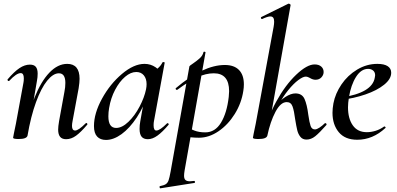

<svg xmlns="http://www.w3.org/2000/svg" viewBox="-20 -745 2149 1040"><path d="M295 -43Q295 -59 300 -89L329 -248Q334 -272 334 -296Q334 -348 299 -348Q268 -348 235.5 -308Q203 -268 175 -191.5Q147 -115 129 -10L113 -11Q132 -128 167 -216Q202 -304 247.5 -351.5Q293 -399 344 -399Q411 -399 411 -318Q411 -299 406 -267L373 -89Q370 -74 370 -63Q370 -38 387 -38Q405 -38 444 -77Q446 -79 447 -79Q450 -79 452.5 -75.5Q455 -72 452 -69Q418 -29 392 -10Q366 9 338 9Q316 9 305.5 -4Q295 -17 295 -43ZM51 1 55 -21Q65 -68 66 -74L107 -297Q109 -306 109 -321Q109 -349 92 -349Q69 -349 30 -307Q29 -306 27 -306Q24 -306 21.5 -309.5Q19 -313 22 -316Q57 -357 85.5 -376Q114 -395 142 -395Q164 -395 174 -383Q184 -371 184 -346Q184 -326 180 -306L129 -10Q124 8 81 8Q51 8 51 1Z M489 -62Q489 -131 532.5 -210.5Q576 -290 640.5 -344.5Q705 -399 763 -399Q796 -399 823 -380.5Q850 -362 853 -326L799 -357Q815 -359 833 -373.5Q851 -388 860 -407Q862 -409 865 -409Q868 -409 870.5 -407.5Q873 -406 872 -405L814 -89Q812 -80 812 -66Q812 -38 827 -38Q846 -38 885 -77Q886 -78 888 -78Q891 -78 893 -74.5Q895 -71 893 -69Q860 -30 833 -10.5Q806 9 781 9Q758 9 747 -4.5Q736 -18 736 -47Q736 -68 740 -89L765 -229L785 -246Q760 -168 721 -109Q682 -50 638.5 -18.5Q595 13 554 13Q523 13 506 -5.5Q489 -24 489 -62ZM771 -261Q774 -276 774 -289Q774 -319 759 -337Q744 -355 718 -355Q688 -355 657.5 -329Q627 -303 603.5 -258.5Q580 -214 571 -160Q567 -137 567 -115Q567 -52 609 -52Q641 -52 675.5 -85Q710 -118 736 -167.5Q762 -217 771 -261Z M847 263Q868 259 878 252.5Q888 246 893 232Q898 218 904 185L1006 -386Q1006 -388 1026 -401.5Q1046 -415 1062 -429.5Q1078 -444 1082 -462Q1083 -466 1088.5 -465Q1094 -464 1093 -460L980 178Q977 196 977 207Q977 223 984.5 230Q992 237 1009 237Q1013 237 1031 235Q1035 234 1036 239.5Q1037 245 1033 246L849 275Q846 276 844.5 270Q843 264 847 263ZM970 -8 980 -67Q1005 -49 1031 -38.5Q1057 -28 1092 -28Q1145 -28 1177 -80.5Q1209 -133 1219 -220Q1221 -242 1221 -251Q1221 -348 1138 -348Q1095 -348 1049 -326.5Q1003 -305 941 -259Q940 -258 938 -258Q934 -258 932 -262Q930 -266 933 -268Q1081 -393 1198 -393Q1248 -393 1274.5 -366Q1301 -339 1301 -288Q1301 -271 1298 -253Q1288 -186 1251.5 -127.5Q1215 -69 1163.5 -34Q1112 1 1058 1Q1013 1 970 -8Z M1350 1 1354 -21Q1364 -68 1365 -74L1462 -599Q1465 -616 1465 -627Q1465 -642 1460 -649Q1455 -656 1444 -656Q1430 -656 1400 -642H1398Q1395 -642 1393.5 -647Q1392 -652 1396 -653L1542 -725H1544Q1548 -725 1551.5 -722Q1555 -719 1554 -717L1428 -10Q1423 8 1380 8Q1350 8 1350 1ZM1579 -98Q1573 -145 1564.5 -168.5Q1556 -192 1533 -192Q1500 -192 1472 -139Q1444 -86 1428 -10L1411 -12Q1428 -107 1477 -196Q1526 -285 1584.5 -340.5Q1643 -396 1684 -396Q1707 -396 1720 -384.5Q1733 -373 1733 -355Q1733 -339 1721 -326Q1709 -313 1689 -313Q1674 -313 1658 -323Q1656 -324 1649.5 -327Q1643 -330 1636 -330Q1621 -330 1595.5 -311Q1570 -292 1541.5 -257Q1513 -222 1489 -177L1472 -166Q1496 -201 1526 -220Q1556 -239 1580 -239Q1616 -239 1629.5 -209Q1643 -179 1650 -123Q1656 -81 1662.5 -62.5Q1669 -44 1686 -44Q1696 -44 1711 -54Q1726 -64 1739 -77Q1740 -78 1742 -78Q1746 -78 1748 -74.5Q1750 -71 1748 -68Q1710 -25 1687.5 -7Q1665 11 1640 11Q1619 11 1607 -4Q1595 -19 1590 -40Q1585 -61 1579 -98Z M1781 -134Q1781 -157 1786 -185Q1796 -238 1829.5 -287.5Q1863 -337 1914.5 -368Q1966 -399 2024 -399Q2061 -399 2080 -386.5Q2099 -374 2099 -351Q2099 -317 2060.5 -286Q2022 -255 1959.5 -233.5Q1897 -212 1828 -204L1830 -217Q1996 -242 2010 -324Q2012 -334 2012 -337Q2012 -354 2001 -363Q1990 -372 1974 -372Q1936 -372 1908.5 -328.5Q1881 -285 1870 -218Q1865 -186 1865 -164Q1865 -103 1891 -66Q1917 -29 1967 -29Q1990 -29 2014.5 -36.5Q2039 -44 2061 -60H2062Q2065 -60 2067.5 -57Q2070 -54 2068 -52Q1999 12 1915 12Q1849 12 1815 -29Q1781 -70 1781 -134Z"/></svg>

Font: Cormorant Infant SemiBold
Style: Italic
Weight: 600
Italic angle: -10°
Designer: Christian Thalmann (Catharsis Fonts)
Foundry: Catharsis Fonts
Version: Version 4.000